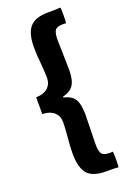

<svg xmlns="http://www.w3.org/2000/svg" viewBox="-183 -876 765 1116"><g transform="rotate(-20 200.0 -318.0)"><path d="M345 176Q327 174 308 174H270Q192 174 158 139Q122 101 122 10Q122 -32 128 -92Q133 -147 133 -181.5Q133 -216 112 -238Q86 -265 35 -266V-370Q86 -371 112 -398Q133 -420 133 -454.5Q133 -489 128 -544Q122 -604 122 -645Q122 -737 158 -774Q191 -810 270 -810H308Q321 -810 345 -812Q348 -811 348 -763.5Q348 -716 344 -715H342Q337 -716 335 -716H325Q290 -716 278 -700.5Q266 -685 266 -639Q266 -610 268 -554Q270 -491 270 -455Q270 -391 249 -360Q229 -331 183 -320V-315Q229 -305 249 -276Q270 -245 270 -180Q270 -146 268 -84Q266 -27 266 3Q266 49 278 64.5Q290 80 325 80H335Q337 80 340.5 79.5Q344 79 345 79Q348 80 348 127.5Q348 175 345 176Z"/></g></svg>

Font: GenSekiGothic TW H
Style: Regular
Weight: 900
Version: Version 1.501;PS 1;hotconv 16.6.51;makeotf.lib2.5.65220